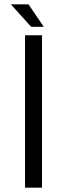

<svg xmlns="http://www.w3.org/2000/svg" viewBox="-20 -862 275 882"><path d="M30 -842H111L181 -739H123ZM95 -700H173V0H95Z"/></svg>

Font: Bebas Neue Regular
Style: Regular
Weight: 400
Designer: Ryoichi Tsunekawa & LGV (GE)
Foundry: Free Software Foundation, Inc.
Version: Version 1.003 August 13, 2016